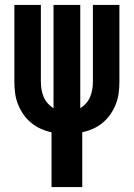

<svg xmlns="http://www.w3.org/2000/svg" viewBox="-20 -540 540 775"><path d="M188 215V-6Q165 -11 144 -20.5Q123 -30 105 -45Q87 -60 74 -79Q61 -98 52.5 -119.5Q44 -141 41 -164Q38 -187 38 -210V-520H145V-210Q145 -195 147.5 -179.5Q150 -164 156 -149.5Q162 -135 172.5 -123Q183 -111 196 -103V-520H304V-103Q317 -111 327.5 -123Q338 -135 344 -149.5Q350 -164 352.5 -179.5Q355 -195 355 -210V-520H462V-210Q462 -187 459 -164Q456 -141 447.5 -119.5Q439 -98 426 -79Q413 -60 395 -45Q377 -30 356 -20.5Q335 -11 312 -6V215Z"/></svg>

Font: Iosevka SS18 Extrabold
Style: Regular
Weight: 800
Monospace: yes
Designer: Belleve Invis
Foundry: Belleve Invis
Version: Version 25.1.1; ttfautohint (v1.8.4)